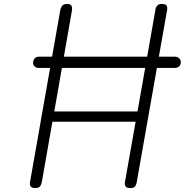

<svg xmlns="http://www.w3.org/2000/svg" viewBox="-20 -949 932 969"><path d="M158 0Q141 0 135 -8Q129 -16 131.5 -30L284 -896.5Q287 -912 294.5 -920.5Q302 -929 320.5 -929Q335 -929 340.5 -919.8Q346 -910.5 342.5 -892.5L254 -386.5H674L765 -903Q766.5 -913 773.8 -921Q781 -929 796.5 -929Q815.5 -929 820.8 -920.8Q826 -912.5 823 -896.5L669.5 -26Q667.5 -16.5 661.5 -8.2Q655.5 0 638 0Q618 0 613.2 -9.2Q608.5 -18.5 610.5 -30L664.5 -334.5H244.5L191 -30Q189 -19.5 183.2 -9.8Q177.5 0 158 0ZM179 -606Q162.5 -606 154.8 -613.5Q147 -621 147 -631.5Q147 -643 154 -653Q161 -663 179 -663H860Q877.5 -663 885 -654.2Q892.5 -645.5 892.5 -635.5Q892.5 -623.5 885 -614.8Q877.5 -606 860 -606Z"/></svg>

Font: Edu AU VIC WA NT Pre
Style: Regular
Weight: 400
Designer: Tina and Corey Anderson, Eben Sorkin, Mirko Velimirovic
Foundry: Google for Education
Version: Version 1.001